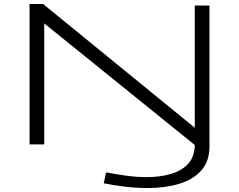

<svg xmlns="http://www.w3.org/2000/svg" viewBox="-20 -728 1204 968"><path d="M129 0V-708H197L962 -84V-700H1036V10Q1036 86 994.5 132Q953 178 882.5 199Q812 220 724 220Q667 220 609 213Q551 206 503 196L515 141Q561 150 614.5 157.5Q668 165 719 165Q786 165 840 149.5Q894 134 926.5 100Q959 66 962 9V3L203 -610V0Z"/></svg>

Font: Georama ExtraExtended Light
Style: Regular
Weight: 300
Width: 8
Designer: Jean-Baptiste Levee
Foundry: Production Type
Version: Version 1.000